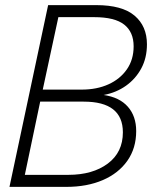

<svg xmlns="http://www.w3.org/2000/svg" viewBox="-20 -730 640 750"><path d="M17 0 168 -710H356Q457 -710 505.5 -669Q554 -628 554 -557Q554 -504 532 -463Q510 -422 472 -395Q434 -368 385 -359Q447 -350 479.5 -313Q512 -276 512 -218Q512 -151 477.5 -102Q443 -53 381.5 -26.5Q320 0 239 0ZM147 -380H299Q358 -380 403.5 -400.5Q449 -421 475.5 -459Q502 -497 502 -549Q502 -605 465 -634Q428 -663 348 -663H208ZM77 -47H247Q342 -47 401 -91Q460 -135 460 -213Q460 -333 307 -333H137Z"/></svg>

Font: Geist Mono ExtraLight
Style: Italic
Weight: 200
Italic angle: -12°
Monospace: yes
Designer: Basement.studio, Andrés Briganti, Mateo Zaragoza
Foundry: Basement.studio, Vercel, Andrés Briganti, Guido Ferreyra, Mateo Zaragoza
Version: Version 1.500; ttfautohint (v1.8.4.7-5d5b)